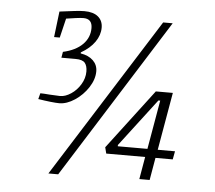

<svg xmlns="http://www.w3.org/2000/svg" viewBox="-48 -680 829 742"><g transform="rotate(5 366.5 -309.5)"><path d="M316 -400Q316 -369 295.5 -337.5Q275 -306 244 -285.5Q213 -265 184 -265Q172 -265 149.5 -267.5Q127 -270 102 -274L108 -297Q121 -297 143 -295Q175 -293 185 -293Q205 -293 227 -307.5Q249 -322 263.5 -346Q278 -370 278 -396Q278 -418 268.5 -429.5Q259 -441 232 -441H177L181 -464Q230 -475 256.5 -501.5Q283 -528 283 -565Q283 -601 249 -601Q238 -601 219.5 -598.5Q201 -596 182 -593L164 -518H142L154 -618Q226 -628 250 -628Q285 -628 303.5 -612.5Q322 -597 322 -570Q322 -541 303.5 -514.5Q285 -488 250 -468V-464Q281 -459 298.5 -442Q316 -425 316 -400ZM640 -87H573L558 0H518L533 -87H382L376 -111L552 -343H618L579 -119H646ZM539 -119 572 -309H565L424 -124V-119ZM557 -611H594L204 9H166Z"/></g></svg>

Font: Grenze ExtraLight
Style: Italic
Weight: 275
Italic angle: -10°
Designer: Renata Polastri
Foundry: Omnibus-Type
Version: Version 1.002; ttfautohint (v1.8)